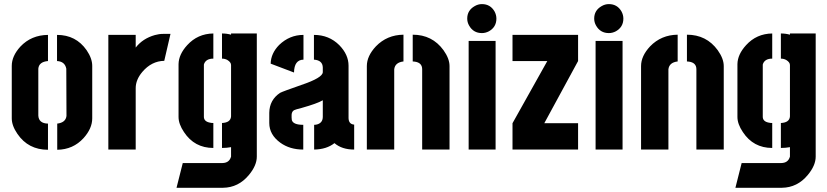

<svg xmlns="http://www.w3.org/2000/svg" viewBox="-20 -726 4016 932"><path d="M37.1 -151.4V-406.2Q37.1 -454.1 79.1 -500Q131.8 -555.7 212.9 -556.6V-429.7Q168.9 -425.8 166 -392.6V-165Q168 -127 212.9 -126V1Q117.2 1 64.5 -76.2Q37.1 -116.2 37.1 -151.4ZM257.8 1V-126Q298.8 -130.9 302.7 -163.1L301.8 -392.6Q294.9 -427.7 256.8 -429.7V-556.6Q348.6 -556.6 400.4 -482.4Q427.7 -442.4 427.7 -406.2V-151.4Q427.7 -102.5 385.7 -55.7Q335 0 257.8 1Z M505.9 0V-556.6H638.7V-495.1Q672.9 -539.1 731.4 -555.7Q752 -561.5 772.5 -561.5H807.6L777.3 -430.7Q715.8 -429.7 670.9 -377Q638.7 -338.9 638.7 -297.9V0Z M836.9 185.5 867.2 65.4H1060.5Q1091.8 64.5 1100.6 37.1Q1101.6 35.2 1101.6 34.2V-11.7Q1081.1 -7.8 1057.6 -7.8V-128.9Q1099.6 -130.9 1101.6 -161.1V-410.2Q1101.6 -423.8 1084 -434.6Q1072.3 -441.4 1057.6 -441.4V-563.5Q1081.1 -563.5 1101.6 -557.6V-563.5H1226.6V34.2Q1226.6 77.1 1188.5 123Q1137.7 184.6 1062.5 185.5ZM846.7 -158.2V-415Q847.7 -461.9 888.7 -506.8Q939.5 -562.5 1015.6 -563.5V-441.4Q980.5 -441.4 970.7 -416Q969.7 -413.1 969.7 -412.1V-159.2Q969.7 -136.7 998 -130.9Q1005.9 -128.9 1015.6 -128.9V-7.8Q923.8 -7.8 873 -85Q846.7 -124 846.7 -158.2Z M1287.1 -128.9Q1287.1 -72.3 1340.8 -33.2Q1386.7 0 1452.1 0V-120.1Q1402.3 -120.1 1396.5 -143.6Q1395.5 -149.4 1395.5 -155.3V-168.9Q1396.5 -185.5 1408.2 -191.4Q1413.1 -194.3 1444.3 -202.1Q1520.5 -223.6 1546.9 -239.3V-159.2Q1546.9 -129.9 1519.5 -122.1Q1512.7 -120.1 1504.9 -120.1V0Q1565.4 -1 1603.5 -31.2Q1639.6 0 1699.2 0V-121.1Q1672.9 -123 1671.9 -152.3V-407.2Q1671.9 -460.9 1627 -506.8Q1577.1 -556.6 1503.9 -556.6V-436.5Q1545.9 -433.6 1546.9 -398.4V-376Q1546.9 -348.6 1442.4 -313.5Q1352.5 -282.2 1339.8 -275.4Q1288.1 -241.2 1287.1 -178.7ZM1293.9 -417 1407.2 -374Q1408.2 -435.5 1453.1 -436.5V-556.6Q1385.7 -556.6 1335 -507.8Q1294.9 -466.8 1293.9 -417Z M1760.7 0V-405.3Q1760.7 -454.1 1804.7 -501Q1858.4 -556.6 1938.5 -557.6V-427.7Q1897.5 -422.9 1893.6 -389.6V0ZM1983.4 -427.7V-557.6Q2078.1 -557.6 2132.8 -482.4Q2162.1 -441.4 2162.1 -405.3V0H2029.3V-389.6Q2029.3 -421.9 1993.2 -426.8Q1988.3 -427.7 1983.4 -427.7Z M2248 -635.7Q2248 -675.8 2284.2 -696.3Q2300.8 -706.1 2319.3 -706.1Q2360.4 -706.1 2380.9 -669.9Q2389.6 -653.3 2389.6 -635.7Q2389.6 -594.7 2353.5 -574.2Q2336.9 -565.4 2319.3 -565.4Q2277.3 -565.4 2256.8 -602.5Q2248 -618.2 2248 -635.7ZM2254.9 0V-527.3H2385.7V0Z M2467.8 0V-127.9L2636.7 -429.7H2467.8V-556.6H2786.1V-429.7L2622.1 -127.9H2786.1V0Z M2864.3 -635.7Q2864.3 -675.8 2900.4 -696.3Q2917 -706.1 2935.5 -706.1Q2976.6 -706.1 2997.1 -669.9Q3005.9 -653.3 3005.9 -635.7Q3005.9 -594.7 2969.7 -574.2Q2953.1 -565.4 2935.5 -565.4Q2893.6 -565.4 2873 -602.5Q2864.3 -618.2 2864.3 -635.7ZM2871.1 0V-527.3H3002V0Z M3091.8 0V-405.3Q3091.8 -454.1 3135.7 -501Q3189.5 -556.6 3269.5 -557.6V-427.7Q3228.5 -422.9 3224.6 -389.6V0ZM3314.5 -427.7V-557.6Q3409.2 -557.6 3463.9 -482.4Q3493.2 -441.4 3493.2 -405.3V0H3360.4V-389.6Q3360.4 -421.9 3324.2 -426.8Q3319.3 -427.7 3314.5 -427.7Z M3549.8 185.5 3580.1 65.4H3773.4Q3804.7 64.5 3813.5 37.1Q3814.5 35.2 3814.5 34.2V-11.7Q3793.9 -7.8 3770.5 -7.8V-128.9Q3812.5 -130.9 3814.5 -161.1V-410.2Q3814.5 -423.8 3796.9 -434.6Q3785.2 -441.4 3770.5 -441.4V-563.5Q3793.9 -563.5 3814.5 -557.6V-563.5H3939.5V34.2Q3939.5 77.1 3901.4 123Q3850.6 184.6 3775.4 185.5ZM3559.6 -158.2V-415Q3560.5 -461.9 3601.6 -506.8Q3652.3 -562.5 3728.5 -563.5V-441.4Q3693.4 -441.4 3683.6 -416Q3682.6 -413.1 3682.6 -412.1V-159.2Q3682.6 -136.7 3710.9 -130.9Q3718.8 -128.9 3728.5 -128.9V-7.8Q3636.7 -7.8 3585.9 -85Q3559.6 -124 3559.6 -158.2Z"/></svg>

Font: Post No Bills Colombo ExtraBold
Style: Regular
Weight: 800
Designer: Kosala Senevirathne, Siva Puranthara, Lasantha Premarathna, Tharique Azeez
Foundry: Mooniak
Version: Version 1.220 ; ttfautohint (v1.6)